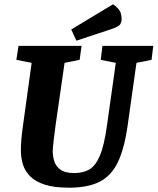

<svg xmlns="http://www.w3.org/2000/svg" viewBox="-20 -861 732 892"><path d="M301 11Q231 11 187 -3.5Q143 -18 119 -43Q95 -68 86 -98.5Q77 -129 77 -162Q77 -209 86 -272L127 -569L56 -583L66 -648H359L350 -583L280 -569L238 -278Q233 -241 229 -206Q225 -171 225 -159Q225 -136 232 -112.5Q239 -89 260.5 -73Q282 -57 325 -57Q365 -57 394 -73Q423 -89 443.5 -136.5Q464 -184 477 -278L518 -569L448 -583L456 -648H692L684 -583L614 -569L573 -278Q558 -171 527.5 -107.5Q497 -44 442.5 -16.5Q388 11 301 11ZM335 -672 311 -724 505 -841Q516 -835 530.5 -819Q545 -803 545 -771Q545 -760 539 -749Q533 -738 501 -727Z"/></svg>

Font: Faustina Light ExtraBold
Style: Italic
Weight: 800
Italic angle: -8°
Version: Version 1.200